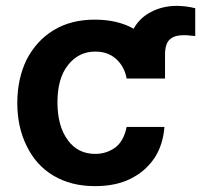

<svg xmlns="http://www.w3.org/2000/svg" viewBox="-20 -622 686 655"><path d="M412 -354Q405 -394 377 -420Q349 -446 305 -446Q248 -446 212 -400Q176 -355 176 -273Q176 -191 212 -143Q246 -97 305 -97Q344 -97 375 -120Q403 -143 412 -189H541Q536 -127 507 -83Q476 -37 425 -12Q375 13 304 13Q222 13 162 -23Q103 -58 71 -124Q39 -188 39 -271Q39 -353 71 -419Q105 -484 163 -519Q222 -555 303 -555Q381 -555 436 -524Q456 -561 495 -581Q534 -602 584 -602Q594 -602 614 -600Q630 -598 646 -594V-499Q630 -501 625 -501Q620 -502 608 -502Q575 -502 560 -488Q543 -474 543 -435V-354Z"/></svg>

Font: Sinter Bold
Style: Regular
Weight: 700
Foundry: Adobe & rsms
Version: Version 1.000